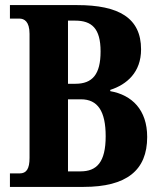

<svg xmlns="http://www.w3.org/2000/svg" viewBox="-20 -734 627 754"><path d="M19 0H308C477 0 558 -65 558 -196C558 -303 498 -361 413 -376V-381C478 -402 534 -450 534 -540C534 -664 446 -714 283 -714H19V-661H56C75 -661 96 -650 96 -601V-114C96 -71 84 -53 57 -53H19ZM276 -405H247V-653H275C340 -653 375 -623 375 -532C375 -442 343 -405 276 -405ZM296 -61H247V-344H298C364 -344 395 -297 395 -199C395 -97 360 -61 296 -61Z"/></svg>

Font: Noto Serif Georgian ExtraCondensed ExtraBold
Style: Regular
Weight: 800
Width: 2
Designer: Monotype Design Team, Akaki Razmadze
Foundry: Google LLC
Version: Version 2.003